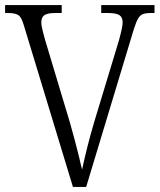

<svg xmlns="http://www.w3.org/2000/svg" viewBox="-20 -733 626 753"><path d="M74 -632Q65 -664 53 -673Q41 -682 10 -682H0V-713H222V-682H198Q166 -682 154 -673.5Q142 -665 142 -645Q142 -631 149 -606Q156 -581 157 -576L254 -253Q273 -187 291 -114Q294 -98 302 -68Q321 -158 349 -253L446 -573Q461 -627 461 -645Q461 -665 448.5 -673.5Q436 -682 402 -682H377V-713H586V-682H573Q551 -682 540 -677.5Q529 -673 521.5 -660Q514 -647 505 -619L318 0H266Z"/></svg>

Font: Noto Serif NarrowLight
Style: Regular
Weight: 300
Width: 4
Designer: Monotype Design Team
Foundry: Monotype Imaging Inc.
Version: Version 1.001